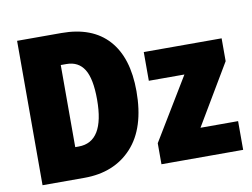

<svg xmlns="http://www.w3.org/2000/svg" viewBox="-77 -825 1225 935"><g transform="rotate(-10 535.5 -357.0)"><path d="M591 -372Q591 -538 511.5 -626Q432 -714 280 -714H61V0H268Q416 0 503.5 -95Q591 -190 591 -372ZM395 -365Q395 -155 267 -155H250V-561H278Q337 -561 366 -514.5Q395 -468 395 -365ZM1053 0H649V-104L835 -411H659V-553H1044V-440L867 -142H1053Z"/></g></svg>

Font: Noto Sans Display SemiCondensed Black
Style: Regular
Weight: 900
Width: 4
Designer: Monotype Design Team
Foundry: Monotype Imaging Inc.
Version: Version 1.900